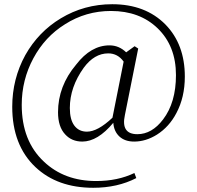

<svg xmlns="http://www.w3.org/2000/svg" viewBox="-20 -722 934 910"><path d="M422 168Q252 168 148 70Q38 -34 38 -216Q38 -348 100 -461Q162 -571 268 -635Q379 -702 512 -702Q669 -702 764 -606Q856 -512 856 -359Q856 -261 816 -186Q782 -121 724 -84Q671 -51 616 -51Q572 -51 546 -75Q520 -99 517 -140Q443 -51 370 -51Q320 -51 289 -85Q255 -121 255 -190Q255 -314 341 -416Q411 -507 499 -507Q544 -507 578 -474L618 -503L635 -492L572 -177Q552 -86 631 -86Q700 -86 753 -156Q814 -236 814 -366Q814 -504 727 -588Q642 -670 506 -670Q387 -670 288 -607Q193 -548 138 -445.5Q83 -343 83 -225Q83 -54 188 44Q285 136 436 136Q538 136 617 98L626 122Q537 168 422 168ZM392 -98Q443 -98 513 -164L566 -430Q538 -469 493 -469Q427 -469 377 -401Q311 -309 311 -210Q311 -155 332.5 -126.5Q354 -98 392 -98Z"/></svg>

Font: GenRyuMin TW L
Style: Regular
Weight: 300
Version: Version 1.501;PS 1;hotconv 16.6.51;makeotf.lib2.5.65220